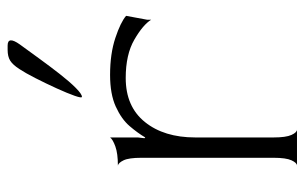

<svg xmlns="http://www.w3.org/2000/svg" viewBox="-164 -616 780 491"><g transform="rotate(-90 225.5 -370.0)"><path d="M48 0Q55 0 61.5 -14Q68 -28 68 -60V-398Q68 -430 61.5 -443.5Q55 -457 48 -458Q79 -458 97 -464.5Q115 -471 120 -478V-407L118 -390L120 -388Q131 -407 149 -428Q167 -449 199 -463.5Q231 -478 280 -478Q334 -478 374.5 -464.5Q415 -451 431 -437L421 -383V-373Q408 -394 370 -416Q332 -438 272 -438Q199 -438 159.5 -389Q120 -340 120 -260V-60Q120 -28 126.5 -14Q133 0 140 0ZM224 -550Q220 -550 226.5 -568.5Q233 -587 245.5 -614.5Q258 -642 271.5 -668.5Q285 -695 295 -710Q306 -727 316.5 -733.5Q327 -740 344 -740H355Q380 -740 358 -709Q342 -687 322 -659.5Q302 -632 282.5 -607Q263 -582 247 -566Q231 -550 224 -550Z"/></g></svg>

Font: Red Rose Light
Style: Regular
Weight: 300
Designer: Jaikishan Patel
Version: Version 1.001; ttfautohint (v1.8.3)